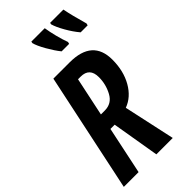

<svg xmlns="http://www.w3.org/2000/svg" viewBox="-292 -1017 1085 1085"><g transform="rotate(-45 250.0 -475.0)"><path d="M351 -790 354 -802Q342 -834 331.5 -875.5Q321 -917 316 -950H209L207 -940Q214 -912 240 -866.5Q266 -821 291 -790ZM499 -790 502 -802Q476 -893 465 -950H359L357 -940Q365 -911 390 -867Q415 -823 443 -790ZM245 -613H266Q337 -613 337 -538Q337 -481 310 -431Q283 -381 227 -381H196ZM116 0 176 -285H210L258 0H389L322 -308Q385 -331 423 -397.5Q461 -464 461 -554Q461 -714 279 -714H149L-2 0Z"/></g></svg>

Font: Noto Sans Display Condensed
Style: Bold Italic
Weight: 700
Width: 3
Designer: Monotype Design team
Foundry: Monotype Imaging Inc.
Version: 1.000